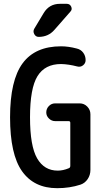

<svg xmlns="http://www.w3.org/2000/svg" viewBox="-20 -985 540 1015"><path d="M296.9 -964.8H333Q349.6 -964.8 356.4 -949.7Q363.3 -934.6 351.6 -922.9L267.6 -827.1Q235.4 -790 184.6 -790Q168.9 -790 161.1 -804.7Q153.3 -819.3 161.1 -833L210.9 -916Q240.2 -964.8 296.9 -964.8ZM282.2 9.8Q160.2 9.8 96.7 -79.6Q33.2 -168.9 33.2 -364.7Q33.2 -560.5 99.6 -650.4Q166 -740.2 302.7 -740.2Q341.8 -740.2 385.7 -728.5Q407.2 -723.6 419.9 -706.5Q432.6 -689.5 432.6 -667Q432.6 -650.4 418.9 -639.6Q405.3 -628.9 387.7 -633.8Q342.8 -645.5 302.7 -646.5Q217.8 -646.5 178.2 -582.5Q138.7 -518.6 138.7 -365.2Q138.7 -212.9 176.3 -147.9Q213.9 -83 285.2 -83Q313.5 -83 343.8 -95.7Q351.6 -98.6 351.6 -108.4V-335.9Q351.6 -344.7 342.8 -344.7H271.5Q252.9 -344.7 238.8 -358.4Q224.6 -372.1 224.6 -390.6Q224.6 -410.2 238.3 -424.3Q252 -438.5 271.5 -438.5H401.4Q424.8 -438.5 441.4 -421.4Q458 -404.3 458 -380.9V-86.9Q458 -59.6 443.4 -38.1Q428.7 -16.6 405.3 -8.8Q348.6 9.8 282.2 9.8Z"/></svg>

Font: Rounded Mgen+ 1m medium
Style: Regular
Weight: 500
Designer: [Source Han Sans]
Ryoko NISHIZUKA  (kana & ideographs); Paul D. Hunt (Latin, Greek & Cyrillic); Wenlong ZHANG  (bopomofo
Version: Version 1.059.20150602